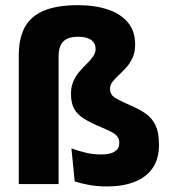

<svg xmlns="http://www.w3.org/2000/svg" viewBox="-20 -696 646 726"><path d="M51 0V-487.5Q51 -550 73.2 -592Q95.5 -634 145 -655.2Q194.5 -676.5 275 -676.5Q339 -676.5 387.5 -660.2Q436 -644 463.5 -611.2Q491 -578.5 491 -527.5Q491 -499 481.5 -478Q472 -457 457.8 -441.2Q443.5 -425.5 429.5 -412.5Q415.5 -399.5 405.8 -387Q396 -374.5 396 -360.5V-359Q396 -340 411.2 -329Q426.5 -318 472 -298Q506.5 -283.5 530.8 -266.5Q555 -249.5 568 -222.5Q581 -195.5 581 -151.5V-146Q581 -94 556.5 -59.5Q532 -25 488 -8Q444 9 385 9Q349 9 318 3.5Q287 -2 262.5 -10L250 -135Q276 -125.5 303.5 -118.8Q331 -112 363.5 -112Q397.5 -112 414.2 -123.2Q431 -134.5 431 -154V-156Q431 -169.5 424.8 -178.5Q418.5 -187.5 403.8 -195.8Q389 -204 363.5 -214.5Q322.5 -231.5 297.2 -247.5Q272 -263.5 260.2 -285Q248.5 -306.5 248.5 -340V-342Q248.5 -369 257.8 -389.5Q267 -410 281 -426Q295 -442 309 -455.8Q323 -469.5 332.2 -482.8Q341.5 -496 341.5 -511Q341.5 -525.5 334 -535.8Q326.5 -546 311.8 -551.5Q297 -557 274.5 -557Q247 -557 231 -548Q215 -539 208.2 -522.2Q201.5 -505.5 201.5 -481.5V0Z"/></svg>

Font: Anek Devanagari Medium
Style: Bold
Weight: 700
Version: Version 1.003